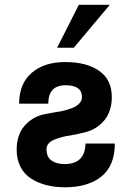

<svg xmlns="http://www.w3.org/2000/svg" viewBox="-20 -773 551 804"><path d="M439.9 -752.9 289.1 -573.2H219.2L310.1 -752.9ZM254.9 -416Q182.1 -416 182.1 -338.9H60.1Q60.1 -421.9 112.1 -467.5Q164.1 -513.2 253.9 -513.2Q342.3 -513.2 395.3 -476.3Q448.2 -439.5 448.2 -366.2Q448.2 -308.1 417.5 -270Q386.7 -231.9 336.9 -219.2Q322.3 -215.3 310.3 -212.9Q298.3 -210.4 296.9 -210Q271.5 -206.1 254.9 -202.6Q238.3 -199.2 217.3 -192.1Q196.3 -185.1 185.5 -174.3Q174.8 -163.6 174.8 -148.9Q174.8 -115.2 196 -100.6Q217.3 -85.9 250 -85.9Q336.4 -85.9 337.9 -171.9H460.9Q460.9 -79.6 405 -34.2Q349.1 11.2 252 11.2Q210 11.2 174.6 2.2Q139.2 -6.8 110.6 -24.9Q82 -43 65.9 -74Q49.8 -105 49.8 -146Q49.8 -206.1 80.8 -243.9Q111.8 -281.7 162.1 -293.9Q166.5 -294.4 179.2 -297.1Q191.9 -299.8 198.2 -300.8Q218.3 -303.7 231.2 -306.2Q244.1 -308.6 263.4 -314.2Q282.7 -319.8 294.4 -326.2Q306.2 -332.5 314.7 -343Q323.2 -353.5 323.2 -366.2Q323.2 -416 254.9 -416Z"/></svg>

Font: Perun
Style: Bold
Weight: 700
Foundry: Copyright (c) Stefan Peev, Context Ltd, 2016
Version: Version 1.0000